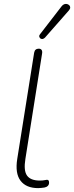

<svg xmlns="http://www.w3.org/2000/svg" viewBox="-20 -962 382 990"><path d="M177 8Q115 8 86 -30Q57 -68 69 -143L156 -690Q158 -701 164 -706Q170 -711 180 -711Q190 -711 194.5 -704.5Q199 -698 197 -686L111 -143Q101 -82 119.5 -56.5Q138 -31 185 -31Q201 -31 209.5 -33Q218 -35 222 -35Q227 -35 230 -32Q233 -29 233 -20Q233 -10 226.5 -3.5Q220 3 209 5Q202 6 192.5 7Q183 8 177 8ZM212 -768Q206 -762 199.5 -761Q193 -760 188.5 -763.5Q184 -767 182.5 -773Q181 -779 186 -785L298 -930Q304 -938 312 -940.5Q320 -943 326.5 -941Q333 -939 337.5 -934.5Q342 -930 342 -923Q342 -916 335 -908Z"/></svg>

Font: Nunito ExtraLight ExtraLight
Style: Italic
Weight: 250
Italic angle: -9°
Version: Version 3.602